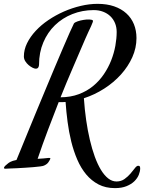

<svg xmlns="http://www.w3.org/2000/svg" viewBox="-80 -782 742 989"><path d="M222.2 -255.9Q194.3 -185.1 167 -112.5Q139.6 -40 113.8 36.1Q147.9 34.2 165 32Q182.1 29.8 179.2 36.1Q175.8 44.4 168.9 54.2Q162.1 64 147 70.8Q142.6 73.2 127.7 75.2Q112.8 77.1 92.5 78.9Q72.3 80.6 49.6 82Q26.9 83.5 6.6 84.5Q-13.7 85.4 -28.6 85.9Q-43.5 86.4 -47.9 86.9Q-62 88.4 -59.1 80.6Q-56.2 72.8 -39.1 60.1Q-36.1 57.1 -26.6 51.8Q-17.1 46.4 4.9 42Q12.7 22.9 28.1 -14.4Q43.5 -51.8 63.2 -100.3Q83 -148.9 106.4 -205.3Q129.9 -261.7 153.8 -319.3Q177.7 -377 200.9 -432.1Q224.1 -487.3 243.9 -533.4Q263.7 -579.6 278.6 -613.3Q293.5 -647 300.8 -661.1Q305.2 -667 319.3 -671.9Q333.5 -676.8 349.6 -679.4Q365.7 -682.1 379.6 -681.6Q393.6 -681.2 397.9 -676.8Q400.4 -675.8 397.7 -668Q395 -660.2 389.2 -647.2Q383.3 -634.3 375.2 -617.4Q367.2 -600.6 358.9 -581.1Q326.7 -505.4 294.7 -431.6Q262.7 -357.9 231.9 -280.8Q284.2 -281.2 325.9 -296.9Q367.7 -312.5 399.7 -338.9Q431.6 -365.2 454.8 -399.4Q478 -433.6 492.7 -470.9Q507.3 -508.3 514.2 -546.1Q521 -584 521 -617.2Q521 -642.1 512.5 -662.8Q503.9 -683.6 488.3 -698.5Q472.7 -713.4 450.9 -721.7Q429.2 -730 402.8 -730Q344.2 -730 292.7 -709.5Q241.2 -689 203.1 -652.1Q165 -615.2 143.1 -563.5Q121.1 -511.7 121.1 -449.2Q121.1 -440.9 117.2 -434.6Q113.3 -428.2 104 -428.2Q97.7 -428.2 87.4 -433.3Q77.1 -438.5 67.1 -447Q57.1 -455.6 50 -467Q43 -478.5 43 -491.2Q43 -525.9 59.3 -559.3Q75.7 -592.8 103.8 -623Q131.8 -653.3 169.4 -678.7Q207 -704.1 249.3 -722.7Q291.5 -741.2 336.2 -751.7Q380.9 -762.2 422.9 -762.2Q470.7 -762.2 508.1 -749.3Q545.4 -736.3 571 -712.9Q596.7 -689.5 609.9 -657Q623 -624.5 623 -585.9Q623 -535.2 601.6 -487.3Q580.1 -439.5 543.2 -398.4Q506.3 -357.4 457 -325.7Q407.7 -293.9 352.1 -275.9Q356 -217.8 363.8 -163.6Q371.6 -109.4 382.8 -61.8Q394 -14.2 408.4 25.4Q422.9 64.9 440.2 93.3Q457.5 121.6 477.5 137.2Q497.6 152.8 520 152.8Q543.9 152.8 561.5 140.1Q579.1 127.4 592 112.3Q605 97.2 614.5 84.5Q624 71.8 631.8 71.8Q638.7 71.8 640.4 76.2Q642.1 80.6 642.1 85Q642.1 100.6 634.8 118.7Q627.4 136.7 611.8 151.9Q596.2 167 571.5 177Q546.9 187 512.2 187Q463.9 187 427.5 168Q391.1 148.9 364 116.5Q336.9 84 318.1 40.3Q299.3 -3.4 287.1 -52.7Q274.9 -102.1 268.1 -154.3Q261.2 -206.5 257.8 -256.8Q250.5 -255.9 242.9 -255.9Q235.4 -255.9 228 -255.9Z"/></svg>

Font: Mervale Script
Style: Regular
Weight: 400
Designer: Astigmatic (AOETI)
Foundry: Astigmatic (AOETI)
Version: Version 1.000